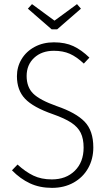

<svg xmlns="http://www.w3.org/2000/svg" viewBox="-20 -899 524 930"><path d="M413 -620 386 -591Q351 -624 318 -638.5Q285 -653 241 -653Q182 -653 145.5 -619Q109 -585 109 -531Q109 -477 141 -445.5Q173 -414 255 -385Q348 -353 390 -309.5Q432 -266 432 -185Q432 -129 407 -84.5Q382 -40 336.5 -14.5Q291 11 232 11Q172 11 125 -11Q78 -33 38 -74L65 -102Q103 -67 141.5 -48.5Q180 -30 231 -30Q300 -30 342.5 -72Q385 -114 385 -184Q385 -227 371 -255.5Q357 -284 325 -305Q293 -326 236 -346Q141 -379 101.5 -420.5Q62 -462 62 -530Q62 -575 84.5 -612.5Q107 -650 148 -672Q189 -694 241 -694Q296 -694 335.5 -675.5Q375 -657 413 -620ZM353 -879 372 -857 257 -757H230L115 -857L135 -879L244 -799Z"/></svg>

Font: Fira Sans Condensed ExtraLight
Style: Regular
Weight: 275
Width: 3
Designer: Carrois Corporate & Edenspiekermann AG
Foundry: Carrois Corporate GbR & Edenspiekermann AG
Version: Version 4.203